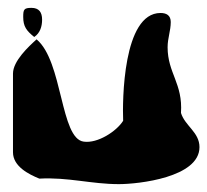

<svg xmlns="http://www.w3.org/2000/svg" viewBox="-20 -447 527 488"><path d="M39 -404C39 -380 47 -369 67 -353C82 -363 87 -380 87 -397C87 -416 79 -427 60 -427C41 -427 39 -423 39 -404ZM80 7C153 3 212 21 282 21C332 21 487 4 487 -73C487 -111 450 -127 440 -160C445 -235 406 -261 406 -327C406 -350 414 -369 414 -391C414 -408 403 -414 388 -414C292 -414 291 -190 293 -140C276 -113 228 -82 193 -87C133 -94 140 -291 73 -347C53 -329 13 -292 13 -260V-60C13 -24 53 -4 80 7Z"/></svg>

Font: Charger
Style: Overspray
Weight: 400
Designer: Jasper
Foundry: Cannot Into Space Fonts
Version: Version 0.980